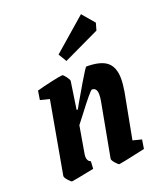

<svg xmlns="http://www.w3.org/2000/svg" viewBox="-132 -785 747 881"><g transform="rotate(-20 241.5 -344.5)"><path d="M392 -73 435 -62 428 -18Q306 9 299 9Q294 9 281 -6Q268 -21 269 -28L318 -292Q321 -309 321 -323Q321 -356 297 -356Q289 -356 215 -258Q205 -246 187 -222L164 -88Q163 -84 163 -77Q163 -55 180 -48L178 -12Q75 9 68 9Q63 9 50 -6Q37 -21 38 -28L101 -381L56 -392L63 -436Q95 -445 138.5 -454.5Q182 -464 191 -464Q196 -464 208 -448Q220 -432 219 -426L199 -292H205L220 -319Q230 -337 267.5 -400.5Q305 -464 309 -464Q379 -464 409.5 -438.5Q440 -413 440 -357Q440 -331 434 -295ZM208 -559 368 -698 419 -638 409 -603 232 -519Z"/></g></svg>

Font: Grenze SemiBold
Style: Italic
Weight: 600
Italic angle: -10°
Designer: Renata Polastri
Foundry: Omnibus-Type
Version: Version 1.002; ttfautohint (v1.8)